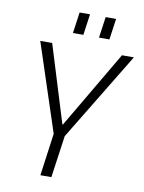

<svg xmlns="http://www.w3.org/2000/svg" viewBox="-96 -950 763 1016"><g transform="rotate(10 286.0 -442.0)"><path d="M69 -700H133L261 -285H264L508 -700H572L284 -226H225ZM229 -261H289L252 0H193ZM304 -884 288 -771H232L248 -884ZM444 -884 428 -771H372L388 -884Z"/></g></svg>

Font: Pathway Extreme 28pt ExtraLight
Style: Italic
Weight: 250
Italic angle: -8°
Designer: Eduardo Rodriguez Tunni
Foundry: Eduardo Rodriguez Tunni
Version: Version 1.001;gftools[0.9.26]